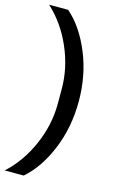

<svg xmlns="http://www.w3.org/2000/svg" viewBox="-143 -814 614 1005"><g transform="rotate(15 164.0 -311.0)"><path d="M95 138H-8Q74 63 122 -47Q170 -157 170 -271V-351Q170 -465 122 -575Q74 -685 -8 -760H95Q173 -693 223 -572.5Q273 -452 273 -311Q273 -170 223 -49.5Q173 71 95 138Z"/></g></svg>

Font: IBM Plex Sans Medm
Style: Regular
Weight: 500
Designer: Mike Abbink, Paul van der Laan, Pieter van Rosmalen
Foundry: Bold Monday
Version: Version 3.005